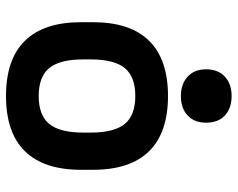

<svg xmlns="http://www.w3.org/2000/svg" viewBox="-96 -686 792 640"><g transform="rotate(90 300.0 -366.0)"><path d="M300 10Q178 10 116 -53Q54 -116 54 -240V-280Q54 -404 116 -467Q178 -530 300 -530Q422 -530 484 -467Q546 -404 546 -280V-240Q546 -116 484 -53Q422 10 300 10ZM300 -99Q364 -99 393 -134Q422 -169 422 -249V-271Q422 -351 393 -386Q364 -421 300 -421Q236 -421 207 -386Q178 -351 178 -271V-249Q178 -169 207 -134Q236 -99 300 -99ZM300 -573Q260 -573 235.5 -595.5Q211 -618 211 -657Q211 -697 235.5 -719.5Q260 -742 300 -742Q341 -742 365 -719.5Q389 -697 389 -657Q389 -618 365 -595.5Q341 -573 300 -573Z"/></g></svg>

Font: M PLUS Code Latin Expanded SemiBold
Style: Regular
Weight: 600
Width: 7
Designer: Coji Morishita
Foundry: UNDERFOREST DESIGN
Version: Version 1.002; ttfautohint (v1.8.3)